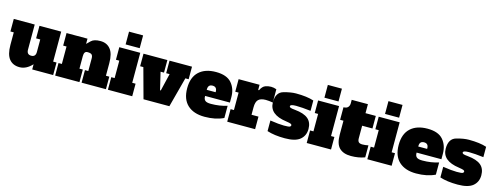

<svg xmlns="http://www.w3.org/2000/svg" viewBox="-21 -1594 6265 2425"><g transform="rotate(15 3111.5 -382.0)"><path d="M45.9 -228V-392.1H2V-556.2H275.9V-228Q275.9 -164.1 334 -164.1Q392.1 -164.1 392.1 -228V-392.1H337.9V-556.2H622.1V-164.1H666V0H392.1V-67.9Q315.9 14.2 228.5 14.2Q141.1 14.2 93.5 -44.4Q45.9 -103 45.9 -228Z M965.8 -328.1V-164.1H1009.8V0H691.9V-164.1H735.8V-392.1H691.9V-556.2H965.8V-487.8Q978 -500 1014.2 -534.9Q1050.3 -569.8 1133.3 -569.8Q1216.8 -569.8 1264.4 -511.5Q1312 -453.1 1312 -328.1V-164.1H1356V0H1037.6V-164.1H1081.5V-328.1Q1081.5 -362.3 1067.1 -377.2Q1052.7 -392.1 1009.3 -392.1Q965.8 -392.1 965.8 -328.1Z M1449.7 -777.8H1633.8V-610.8H1449.7ZM1655.8 -164.1H1699.7V0H1381.8V-164.1H1425.8V-392.1H1381.8V-556.2H1655.8Z M2010.3 -556.2V-392.1H1965.3L2019.5 -164.1H2029.3L2083.5 -392.1H2038.6V-556.2H2332.5V-392.1H2289.6L2185.5 0H1847.2L1740.2 -392.1H1698.2V-556.2Z M2704.1 -328.1Q2704.1 -392.1 2646 -392.1Q2587.9 -392.1 2587.9 -328.1V-321.8H2704.1ZM2895 -36.1Q2791.5 14.2 2647.9 14.2Q2503.9 14.2 2423.8 -60.3Q2343.8 -134.8 2343.8 -278.3Q2343.8 -422.4 2423.6 -496.1Q2503.4 -569.8 2644.5 -569.8Q2785.6 -569.8 2848.9 -496.8Q2912.1 -423.8 2912.1 -314V-242.2H2587.9V-235.8Q2587.9 -199.7 2608.4 -181.9Q2628.9 -164.1 2683.1 -164.1Q2797.4 -164.1 2895 -195.8Z M3341.8 -392.1Q3275.9 -392.1 3245.8 -362.5Q3215.8 -333 3215.8 -261.2V-164.1H3306.6V0H2941.9V-164.1H2985.8V-392.1H2941.9V-556.2H3215.8V-490.2L3225.6 -486.8Q3252.9 -543 3290.3 -556.4Q3327.6 -569.8 3363.8 -569.8Q3399.9 -569.8 3435.1 -556.2V-382.8Q3382.3 -392.1 3341.8 -392.1Z M3658.7 -196.8Q3435.5 -227.1 3435.5 -387.2Q3435.5 -516.1 3529.1 -543Q3622.6 -569.8 3690.9 -569.8Q3834.5 -569.8 3922.9 -540V-404.8Q3807.1 -418.9 3731.4 -418.9Q3655.8 -418.9 3655.8 -395Q3655.8 -382.3 3670.9 -376.2Q3686 -370.1 3731.4 -366.2Q3847.7 -355 3902.6 -309.1Q3957.5 -263.2 3957.5 -176.3Q3957.5 -89.4 3896.5 -37.6Q3835.4 14.2 3697.8 14.2Q3560.1 14.2 3464.8 -17.1V-155.8Q3582.5 -138.2 3645 -138.2Q3707.5 -138.2 3721.7 -145Q3735.8 -151.9 3735.8 -164.6Q3735.8 -177.2 3720.7 -183.6Q3705.6 -189.9 3658.7 -196.8Z M4049.3 -777.8H4233.4V-610.8H4049.3ZM4255.4 -164.1H4299.3V0H3981.4V-164.1H4025.4V-392.1H3981.4V-556.2H4255.4Z M4356.9 -210.9V-392.1H4313V-556.2Q4353 -556.2 4371.1 -576.7Q4389.2 -597.2 4389.2 -628.9V-673.8H4601.1V-556.2H4735.8V-392.1H4601.1V-228Q4601.1 -193.8 4615.5 -179Q4629.9 -164.1 4664.6 -164.1Q4699.2 -164.1 4742.2 -172.9V-16.1Q4662.1 14.2 4562 14.2Q4461.9 14.2 4409.4 -37.8Q4356.9 -89.8 4356.9 -210.9Z M4841.8 -777.8H5025.9V-610.8H4841.8ZM5047.9 -164.1H5091.8V0H4773.9V-164.1H4817.9V-392.1H4773.9V-556.2H5047.9Z M5469.7 -328.1Q5469.7 -392.1 5411.6 -392.1Q5353.5 -392.1 5353.5 -328.1V-321.8H5469.7ZM5660.6 -36.1Q5557.1 14.2 5413.6 14.2Q5269.5 14.2 5189.5 -60.3Q5109.4 -134.8 5109.4 -278.3Q5109.4 -422.4 5189.2 -496.1Q5269 -569.8 5410.2 -569.8Q5551.3 -569.8 5614.5 -496.8Q5677.7 -423.8 5677.7 -314V-242.2H5353.5V-235.8Q5353.5 -199.7 5374 -181.9Q5394.5 -164.1 5448.7 -164.1Q5563 -164.1 5660.6 -195.8Z M5918.5 -196.8Q5695.3 -227.1 5695.3 -387.2Q5695.3 -516.1 5788.8 -543Q5882.3 -569.8 5950.7 -569.8Q6094.2 -569.8 6182.6 -540V-404.8Q6066.9 -418.9 5991.2 -418.9Q5915.5 -418.9 5915.5 -395Q5915.5 -382.3 5930.7 -376.2Q5945.8 -370.1 5991.2 -366.2Q6107.4 -355 6162.4 -309.1Q6217.3 -263.2 6217.3 -176.3Q6217.3 -89.4 6156.2 -37.6Q6095.2 14.2 5957.5 14.2Q5819.8 14.2 5724.6 -17.1V-155.8Q5842.3 -138.2 5904.8 -138.2Q5967.3 -138.2 5981.4 -145Q5995.6 -151.9 5995.6 -164.6Q5995.6 -177.2 5980.5 -183.6Q5965.3 -189.9 5918.5 -196.8Z"/></g></svg>

Font: AlfaSlabOne-Regular
Style: Regular
Weight: 400
Designer: JM Sole
Foundry: JM Sole
Version: Version 1.001